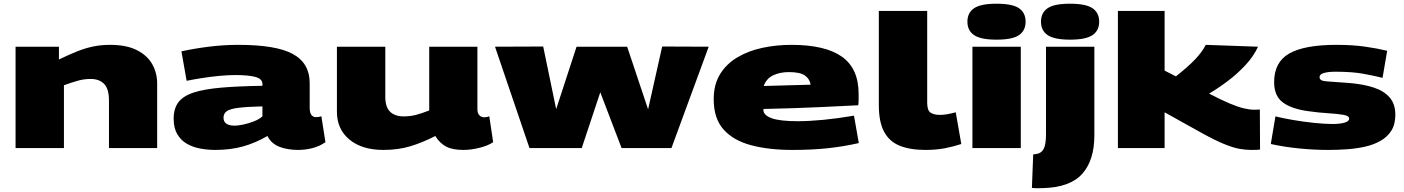

<svg xmlns="http://www.w3.org/2000/svg" viewBox="-20 -799 7575 1036"><path d="M64 0V-547H298V-478Q352 -504 395.5 -521.5Q439 -539 482 -548Q525 -557 574 -557Q662 -557 718.5 -528.5Q775 -500 801.5 -452.5Q828 -405 828 -349V0H568V-256Q568 -319 542 -346Q516 -373 469 -373Q434 -373 400 -363.5Q366 -354 325 -339V0Z M917 -159Q917 -213 942.5 -247Q968 -281 1024.5 -299.5Q1081 -318 1172.5 -326Q1264 -334 1396 -336V-346Q1396 -373 1359.5 -383.5Q1323 -394 1249 -394Q1211 -394 1163 -389.5Q1115 -385 1068 -377.5Q1021 -370 987 -363L959 -522Q1027 -537 1106.5 -547Q1186 -557 1266 -557Q1470 -557 1560.5 -507.5Q1651 -458 1651 -351V-220Q1651 -190 1660.5 -178.5Q1670 -167 1684 -167Q1691 -167 1699 -168Q1707 -169 1714 -172L1736 -32Q1707 -11 1668.5 -0.5Q1630 10 1589 10Q1531 10 1487.5 -7Q1444 -24 1423 -65Q1357 -27 1290 -8.5Q1223 10 1141 10Q1100 10 1060 2.5Q1020 -5 988 -23.5Q956 -42 936.5 -75Q917 -108 917 -159ZM1186 -164Q1186 -121 1247 -121Q1265 -121 1293 -127Q1321 -133 1349.5 -144Q1378 -155 1396 -171V-225Q1314 -223 1268.5 -217.5Q1223 -212 1204.5 -199.5Q1186 -187 1186 -164Z M2049 10Q1933 10 1865.5 -46Q1798 -102 1798 -195V-547H2059V-276Q2059 -221 2085 -196Q2111 -171 2158 -171Q2193 -171 2222.5 -178.5Q2252 -186 2296 -203V-547H2556V-211Q2556 -187 2567 -176.5Q2578 -166 2593 -166Q2608 -166 2620 -172L2641 -32Q2616 -14 2569.5 -2Q2523 10 2480 10Q2421 10 2386.5 -8.5Q2352 -27 2329 -65Q2258 -29 2193 -9.5Q2128 10 2049 10Z M2837 0 2651 -547 2911 -548 2981 -210 3091 -547H3364L3477 -209L3553 -548L3804 -547L3603 0H3334L3219 -301L3119 0Z M4256 10Q4128 10 4032.5 -15.5Q3937 -41 3884 -100.5Q3831 -160 3831 -264Q3831 -343 3865.5 -399Q3900 -455 3959.5 -490Q4019 -525 4094 -541Q4169 -557 4250 -557Q4433 -557 4523 -493Q4613 -429 4613 -292Q4613 -280 4613 -262.5Q4613 -245 4611 -231Q4530 -227 4405 -221Q4280 -215 4100 -211Q4099 -209 4099 -205Q4100 -177 4144 -161Q4188 -145 4284 -145Q4346 -145 4423.5 -152.5Q4501 -160 4588 -175L4614 -27Q4530 -8 4445 1Q4360 10 4256 10ZM4101 -335Q4174 -337 4242.5 -339Q4311 -341 4354 -342Q4349 -374 4322.5 -392Q4296 -410 4237 -410Q4188 -410 4151.5 -392.5Q4115 -375 4101 -335Z M4983 -740V-244Q4983 -203 5001.5 -191Q5020 -179 5052 -179Q5069 -179 5090 -182.5Q5111 -186 5137 -193L5167 -22Q5125 -8 5078 1Q5031 10 4974 10Q4891 10 4835 -12.5Q4779 -35 4750.5 -88Q4722 -141 4722 -232V-740Z M5357 -585Q5272 -585 5236 -609.5Q5200 -634 5200 -682Q5200 -730 5236 -754.5Q5272 -779 5357 -779Q5443 -779 5478.5 -754.5Q5514 -730 5514 -682Q5514 -634 5478.5 -609.5Q5443 -585 5357 -585ZM5227 0V-547H5488V0Z M5754 -585Q5669 -585 5633 -609.5Q5597 -634 5597 -682Q5597 -730 5632.5 -754.5Q5668 -779 5754 -779Q5839 -779 5875 -754.5Q5911 -730 5911 -682Q5911 -634 5875 -609.5Q5839 -585 5754 -585ZM5885 -547V-69Q5885 66 5819.5 139Q5754 212 5609 216Q5598 216 5582 216.5Q5566 217 5548 215L5555 34Q5564 33 5572 32Q5599 28 5611.5 4.5Q5624 -19 5624 -75V-547Z M6731 10Q6701 10 6667.5 4Q6634 -2 6586 -21.5Q6538 -41 6467 -80L6264 -193V0H6012V-740H6264V-418L6325 -387Q6390 -438 6428.5 -478.5Q6467 -519 6486 -557L6768 -547Q6745 -496 6701 -448.5Q6657 -401 6604.5 -361.5Q6552 -322 6504 -294Q6571 -259 6615.5 -240.5Q6660 -222 6691 -214.5Q6722 -207 6748 -207Q6756 -207 6763.5 -207.5Q6771 -208 6778 -208L6779 8Q6771 9 6761 9.5Q6751 10 6731 10Z M6837 -22 6862 -171Q6902 -161 6957.5 -151.5Q7013 -142 7070 -136Q7127 -130 7169 -130Q7212 -130 7236 -137.5Q7260 -145 7260 -159Q7260 -174 7228.5 -179.5Q7197 -185 7146.5 -188Q7096 -191 7040 -199Q6950 -211 6902.5 -246Q6855 -281 6855 -356Q6855 -464 6937 -510.5Q7019 -557 7191 -557Q7278 -557 7344.5 -547.5Q7411 -538 7465 -525L7440 -379Q7396 -390 7336 -401Q7276 -412 7186 -412Q7146 -412 7123 -405Q7100 -398 7100 -383Q7100 -362 7138 -360Q7176 -358 7262 -351Q7335 -345 7391 -327Q7447 -309 7478 -273.5Q7509 -238 7509 -180Q7509 -128 7487.5 -94Q7466 -60 7429 -39Q7392 -18 7345 -7.5Q7298 3 7247 6.5Q7196 10 7148 10Q7070 10 6990 2Q6910 -6 6837 -22Z"/></svg>

Font: Georama ExtraExtended ExtraBold
Style: Regular
Weight: 800
Width: 8
Designer: Jean-Baptiste Levee
Foundry: Production Type
Version: Version 1.000